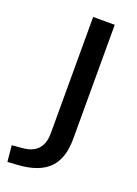

<svg xmlns="http://www.w3.org/2000/svg" viewBox="-208 -598 607 853"><g transform="rotate(20 96.0 -171.5)"><path d="M-10.3 193.4C124.5 184.1 181.2 121.6 181.2 -1V-539.1H79.1V10.7C79.1 75.2 47.4 110.8 -16.1 115.7L-65.9 120.1L-58.6 196.3Z"/></g></svg>

Font: Winston
Style: Regular
Weight: 400
Designer: Vernon Adams, Kim Jin-seong, David Berlow, Cristiano Sobral
Foundry: The Winston Project Authors
Version: Version 3.004